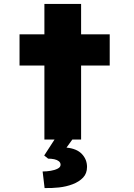

<svg xmlns="http://www.w3.org/2000/svg" viewBox="-20 -707 679 973"><path d="M205 0V-687H391V0ZM79 -375V-533H536V-375ZM206 246 196 162Q216 162 237 158.5Q258 155 272.5 147.5Q287 140 287 128Q287 117 278 110Q269 103 255 100Q241 97 224 97L204 81L272 -24H364L317 41Q369 46 395 73.5Q421 101 421 139Q421 172 401 193Q381 214 348.5 226.5Q316 239 278.5 243Q241 247 206 246Z"/></svg>

Font: Lexend Mega ExtraBold
Style: Regular
Weight: 800
Designer: Bonnie Shaver-Troup, Thomas Jockin
Foundry: Lexend
Version: Version 1.007